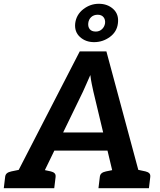

<svg xmlns="http://www.w3.org/2000/svg" viewBox="-41 -996 849 1016"><path d="M8 0 381 -724H522L717 0H610Q592 0 581.5 -9Q571 -18 568 -31L453 -512Q449 -531 444.5 -552Q440 -573 437 -599Q426 -573 416.5 -552.5Q407 -532 398 -511L165 -31Q160 -19 146.5 -9.5Q133 0 116 0ZM97 0 105 -67H197L189 0ZM211 -199 240 -295H553L558 -199ZM526 0 534 -67H632L624 0ZM-21 0 -14 -58Q-13 -72 -4.5 -79Q4 -86 19 -89L77 -101L78 0ZM147 0 172 -101 228 -89Q241 -86 248 -79Q255 -72 253 -58L246 0ZM480 0 487 -58Q488 -72 496.5 -79Q505 -86 520 -89L579 -101V0ZM648 0 673 -101 729 -89Q742 -86 749 -79Q756 -72 754 -58L747 0ZM357 -873Q363 -919 400 -947.5Q437 -976 482 -976Q528 -976 558.5 -948Q589 -920 583 -873Q578 -828 540.5 -800.5Q503 -773 457 -773Q412 -773 382 -800.5Q352 -828 357 -873ZM426 -873Q424 -854 434 -841.5Q444 -829 466 -829Q485 -829 498.5 -841.5Q512 -854 515 -873Q517 -893 506.5 -905.5Q496 -918 476 -918Q455 -918 441.5 -905.5Q428 -893 426 -873Z"/></svg>

Font: Aleo
Style: Bold Italic
Weight: 700
Italic angle: -7°
Version: Version 2.001;gftools[0.9.29]